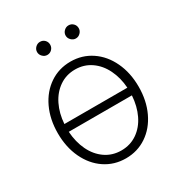

<svg xmlns="http://www.w3.org/2000/svg" viewBox="-167 -815 888 944"><g transform="rotate(-30 276.5 -343.0)"><path d="M46.9 -263.7Q46.9 -342.8 76.4 -405.3Q106 -467.8 158.2 -502.9Q210.4 -538.1 276.4 -538.1Q342.3 -538.1 394.5 -502.9Q446.8 -467.8 476.3 -405.3Q505.9 -342.8 505.9 -263.7Q505.9 -184.6 476.3 -122.1Q446.8 -59.6 394.5 -24.4Q342.3 10.7 276.4 10.7Q210.4 10.7 158.2 -24.4Q106 -59.6 76.4 -122.1Q46.9 -184.6 46.9 -263.7ZM455.6 -243.2H97.2Q101.1 -183.6 123.8 -136.2Q146.5 -88.9 186 -61.5Q225.6 -34.2 276.4 -34.2Q327.1 -34.2 366.7 -61.5Q406.2 -88.9 429 -136.2Q451.7 -183.6 455.6 -243.2ZM455.1 -287.1Q451.2 -345.2 428.2 -392.1Q405.3 -439 366 -466.1Q326.7 -493.2 276.4 -493.2Q226.1 -493.2 186.8 -466.1Q147.5 -439 124.5 -392.1Q101.6 -345.2 97.7 -287.1ZM158.2 -660.2Q158.2 -675.3 169.4 -686.3Q180.7 -697.3 195.3 -697.3Q211.4 -697.3 221.9 -686.5Q232.4 -675.8 232.4 -660.2Q232.4 -645 221.7 -634Q210.9 -623 195.3 -623Q180.7 -623 169.4 -634.3Q158.2 -645.5 158.2 -660.2ZM320.3 -660.2Q320.3 -675.3 331.5 -686.3Q342.8 -697.3 357.4 -697.3Q373 -697.3 383.8 -686.5Q394.5 -675.8 394.5 -660.2Q394.5 -645.5 383.5 -634.3Q372.6 -623 357.4 -623Q342.8 -623 331.5 -634.3Q320.3 -645.5 320.3 -660.2Z"/></g></svg>

Font: Pretendard GOV ExtraLight
Style: Regular
Weight: 200
Designer: Base glyphs from Inter by Rasmus Andersson; Hangeul glyphs from Noto Sans CJK(Source Han Sans) by Jang Soo-young and Kan
Foundry: Kil Hyung-jin
Version: Version 1.309